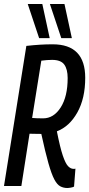

<svg xmlns="http://www.w3.org/2000/svg" viewBox="-23 -932 447 962"><path d="M-3 0 109 -702Q145 -706 176.5 -708Q208 -710 241 -710Q404 -710 404 -542Q404 -439 364.5 -368.5Q325 -298 262 -274Q278 -193 291.5 -153Q305 -113 318 -99.5Q331 -86 345 -86Q347 -86 349.5 -86Q352 -86 355 -87L348 3Q343 6 332 8Q321 10 314 10Q295 10 279 1.5Q263 -7 249 -33.5Q235 -60 219.5 -114.5Q204 -169 184 -261Q163 -261 150 -261.5Q137 -262 125 -262L84 0ZM193 -339Q246 -339 281 -393.5Q316 -448 316 -541Q316 -585 299 -608.5Q282 -632 238 -632Q214 -632 184 -628L138 -341Q150 -340 163 -339.5Q176 -339 193 -339ZM173 -741 116 -912H189L226 -741ZM284 -741 227 -912H300L337 -741Z"/></svg>

Font: Georama Condensed Medium
Style: Italic
Weight: 500
Width: 3
Italic angle: -9°
Designer: Jean-Baptiste Levee
Foundry: Production Type
Version: Version 1.000